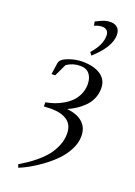

<svg xmlns="http://www.w3.org/2000/svg" viewBox="-191 -816 840 1191"><g transform="rotate(20 229.5 -220.0)"><path d="M85 282.2Q114.3 264.6 138.2 248.8Q162.1 232.9 195.3 204.6Q228.5 176.3 250.7 147.9Q272.9 119.6 289.1 81.1Q305.2 42.5 305.2 2.9Q305.2 -56.2 266.6 -83.5Q228 -110.8 160.2 -110.8Q138.2 -110.8 111.8 -108.9V-136.2Q140.1 -141.1 167.7 -150.4Q195.3 -159.7 223.6 -176.3Q252 -192.9 272.9 -213.9Q293.9 -234.9 307.4 -265.1Q320.8 -295.4 320.8 -330.1Q320.8 -371.6 300.5 -397.2Q280.3 -422.9 238.8 -422.9Q190.9 -422.9 150.9 -396L111.8 -314H87.9L99.1 -390.1Q102.5 -416.5 149.9 -434.3Q197.3 -452.1 243.2 -452.1Q318.8 -452.1 363.5 -422.1Q408.2 -392.1 408.2 -335Q408.2 -298.8 394.3 -267.1Q380.4 -235.4 356.7 -212.2Q333 -189 307.6 -172.4Q282.2 -155.8 252.9 -143.1Q321.3 -136.2 357.7 -103.5Q394 -70.8 394 -14.2Q394 29.3 371.6 73.2Q349.1 117.2 315.7 151.9Q282.2 186.5 239.7 218Q197.3 249.5 160.9 269.8Q124.5 290 92.8 303.2ZM228 -711.9Q262.7 -729.5 281.5 -736.1Q300.3 -742.7 323.2 -742.7Q350.1 -742.7 368.2 -727.1Q386.2 -711.4 386.2 -679.7Q386.2 -600.6 280.8 -505.9L267.1 -524.9Q327.1 -591.8 327.1 -652.8Q327.1 -675.3 315.4 -686.5Q303.7 -697.8 284.2 -697.8Q259.8 -697.8 232.9 -685.5Z"/></g></svg>

Font: Dihjauti
Style: Bold Italic
Weight: 700
Italic angle: -9°
Designer: T. Christopher White
Version: Version 3.0.0